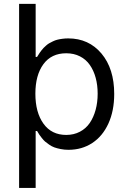

<svg xmlns="http://www.w3.org/2000/svg" viewBox="-20 -747 649 972"><path d="M325.3 -552.6Q429.3 -552.6 493.8 -475.9Q558.2 -399.1 558.2 -271.3Q558.2 -186.1 528.8 -121.6Q499.3 -57.2 446.9 -22.9Q394.5 11.4 326.7 11.4Q305.8 11.4 287.1 7.6Q268.5 3.9 255.1 -0.9Q241.8 -5.7 228.5 -15.1Q215.2 -24.5 208.1 -30.5Q201 -36.6 191.6 -48.5Q182.2 -60.4 179.5 -64.6Q176.8 -68.9 170.1 -79.9Q168.3 -82.7 167.6 -83.8H160.5V204.5H76.7V-727.3H160.5V-458.8H167.6Q168.3 -459.9 173.5 -468Q178.6 -476.2 180.9 -479.6Q183.2 -483 189.6 -491.5Q196 -500 200.5 -504.3Q204.9 -508.5 213.2 -516.2Q221.6 -523.8 229 -527.9Q236.5 -532 247.5 -537.5Q258.5 -543 269.7 -545.8Q280.9 -548.7 295.3 -550.6Q309.7 -552.6 325.3 -552.6ZM315.3 -63.9Q353.7 -63.9 384.4 -80.1Q415.1 -96.2 434.5 -124.6Q453.8 -153.1 464.1 -190.9Q474.4 -228.7 474.4 -272.7Q474.4 -316.4 464.3 -353.3Q454.2 -390.3 434.8 -418.1Q415.5 -446 384.9 -461.6Q354.4 -477.3 315.3 -477.3Q240.1 -477.3 199.6 -421.9Q159.1 -366.5 159.1 -272.7Q159.1 -177.9 200.1 -120.9Q241.1 -63.9 315.3 -63.9Z"/></svg>

Font: TID UI
Style: Regular
Weight: 400
Designer: The TID Project Authors
Foundry: Bakken & Bæck
Version: Version 1.001;hotconv 1.0.109;makeotfexe 2.5.65596